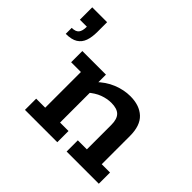

<svg xmlns="http://www.w3.org/2000/svg" viewBox="-138 -757 932 932"><g transform="rotate(45 327.5 -291.5)"><path d="M11 -401V-442Q37 -442 48 -455Q59 -468 59 -498H11V-583H113V-516Q113 -480 104 -454.5Q95 -429 73 -415Q51 -401 11 -401ZM132 0V-77H194V-322H127V-399H289V-338L276 -335Q314 -373 358.5 -391Q403 -409 447 -409Q510 -409 546 -375.5Q582 -342 582 -271V-77H639V0H418V-77H480V-245Q480 -285 462 -303Q444 -321 405 -321Q376 -321 346 -310Q316 -299 284 -271L296 -303V-77H354V0Z"/></g></svg>

Font: Rokkitt SemiBold SemiBold
Style: Regular
Weight: 600
Version: Version 3.103